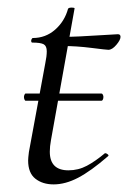

<svg xmlns="http://www.w3.org/2000/svg" viewBox="-20 -473 337 505"><path d="M43 -218Q43 -221 44.5 -224Q46 -227 47 -227H247Q249 -227 250.5 -224Q252 -221 252 -218Q252 -214 250.5 -211Q249 -208 247 -208H47Q46 -208 44.5 -211Q43 -214 43 -218ZM54 -51Q54 -57 56 -73L99 -306Q103 -325 103 -338Q103 -352 95 -356.5Q87 -361 65 -361Q62 -361 62 -366Q62 -368 63.5 -370.5Q65 -373 66 -373Q100 -373 125 -395Q150 -417 159 -450Q161 -453 168 -453Q178 -453 176 -450L114 -104Q111 -88 111 -74Q111 -25 160 -25Q186 -25 208.5 -37Q231 -49 256 -70H257Q260 -70 263.5 -67Q267 -64 264 -62Q219 -23 185.5 -5.5Q152 12 121 12Q92 12 73 -3Q54 -18 54 -51ZM145 -352 147 -376Q179 -376 256 -381L290 -383Q297 -383 297 -376Q297 -368 286 -355Q275 -342 265 -342Q260 -342 220.5 -347Q181 -352 145 -352Z"/></svg>

Font: Cormorant Infant
Style: Italic
Weight: 400
Italic angle: -10°
Designer: Christian Thalmann (Catharsis Fonts)
Foundry: Catharsis Fonts
Version: Version 4.000